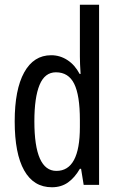

<svg xmlns="http://www.w3.org/2000/svg" viewBox="-20 -780 502 810"><path d="M199 10Q122 10 82 -61Q42 -132 42 -268Q42 -402 82 -474.5Q122 -547 196 -547Q233 -547 264.5 -526.5Q296 -506 316 -468H320Q317 -513 317 -542V-760H398V0H333L322 -68H317Q295 -30 266.5 -10Q238 10 199 10ZM218 -59Q317 -59 317 -244V-274Q317 -378 293 -426.5Q269 -475 216 -475Q169 -475 147 -422Q125 -369 125 -268Q125 -59 218 -59Z"/></svg>

Font: Noto Sans Sinhala ExtraCondensed
Style: Regular
Weight: 400
Width: 2
Designer: Jelle Bosma - Monotype Design Team
Foundry: Monotype Imaging Inc.
Version: Version 2.006; ttfautohint (v1.8.4.7-5d5b)